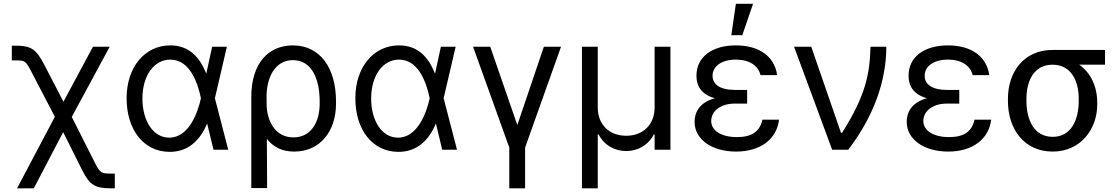

<svg xmlns="http://www.w3.org/2000/svg" viewBox="-20 -793 5931 1017"><path d="M70.3 204.5H159.1L314.6 -93L416.2 110.1C455.6 188.9 486.5 204.5 567.5 204.5H588.1V126.4H567.5C519.2 126.4 509.9 123.2 485.1 73.9L360.1 -173.7L561.1 -545.5H472.3L316.1 -254.3L214.5 -450.3C171.2 -533.4 144.2 -551.1 63.2 -551.1H42.6V-473H63.2C112.9 -473 115.8 -470.9 145.6 -414.1L270.6 -174.4Z M876.4 11.4C976.9 12.4 1039.8 -49.7 1076.7 -137.8H1077.4L1110.8 0H1188.9L1118.3 -272.7L1181.8 -545.5H1103.7L1072.8 -403.4H1072.4C1037.6 -490.8 981.5 -552.6 882.1 -552.6C746.4 -552.6 650.6 -436.8 650.6 -272.7C650.6 -107.2 739.7 9.9 876.4 11.4ZM1044.4 -272.7 1044 -271.3C1028.4 -199.9 981.9 -63.9 876.4 -63.9C791.2 -63.9 734.4 -153.1 734.4 -271.3C734.4 -392 795.5 -477.3 882.1 -477.3C990.4 -477.3 1029.5 -343 1044 -274.1Z M1311.1 203.1H1394.9L1393.5 -57.9C1427.2 -14.6 1472.7 9.9 1538.4 9.9C1674.7 9.9 1759.9 -96.6 1759.9 -244.3V-254.3C1759.9 -434.7 1674.7 -552.6 1531.2 -552.6C1406.2 -552.6 1311.1 -463.1 1311.1 -279.8ZM1392.4 -228.7 1392 -281.2C1391.3 -373.6 1431.8 -474.4 1531.2 -474.4C1629.3 -474.4 1673.3 -379.3 1673.3 -254.3V-244.3C1673.3 -147.7 1629.3 -65.3 1534.1 -65.3C1432.2 -65.3 1396 -160.5 1392.4 -228.7Z M2088.1 11.4C2188.6 12.4 2251.4 -49.7 2288.4 -137.8H2289.1L2322.4 0H2400.6L2329.9 -272.7L2393.5 -545.5H2315.3L2284.4 -403.4H2284.1C2249.3 -490.8 2193.2 -552.6 2093.8 -552.6C1958.1 -552.6 1862.2 -436.8 1862.2 -272.7C1862.2 -107.2 1951.3 9.9 2088.1 11.4ZM2256 -272.7 2255.7 -271.3C2240.1 -199.9 2193.5 -63.9 2088.1 -63.9C2002.8 -63.9 1946 -153.1 1946 -271.3C1946 -392 2007.1 -477.3 2093.8 -477.3C2202.1 -477.3 2241.1 -343 2255.7 -274.1Z M2485.8 -545.5 2677.6 -11.4V204.5H2761.4V-11.4L2951.7 -545.5H2860.8L2720.2 -130.7L2576.7 -545.5Z M3062.5 204.5H3146.3V-81H3150.6C3180.4 -23.4 3236.2 7.1 3296.9 7.1C3357.6 7.1 3413.7 -23.4 3443.2 -81H3447.4V0H3531.2V-545.5H3447.4V-223C3447.4 -134.9 3387.8 -73.9 3296.9 -73.9C3206 -73.9 3146.3 -134.2 3146.3 -223V-545.5H3062.5Z M3937.5 -284.1V-316.8H3872.2C3793 -316.8 3754.3 -346.6 3754.3 -392C3754.3 -442.5 3802.9 -477.3 3877.8 -477.3C3951 -477.3 3996.8 -444.2 4008.5 -394.9H4096.6C4082.7 -493.6 4002.1 -552.6 3877.8 -552.6C3753.6 -552.6 3669 -492.9 3669 -392C3669 -347.7 3685.4 -295.5 3766.3 -272.7C3679.7 -248.9 3659.1 -192.1 3659.1 -147.7C3659.1 -53.3 3752.5 9.9 3879.3 9.9C4008.5 9.9 4094.5 -56.5 4106.5 -159.1H4018.5C4004.3 -96.6 3963.1 -66.8 3883.5 -66.8C3801.1 -66.8 3747.2 -100.9 3747.2 -152C3747.2 -203.5 3795.5 -244.3 3872.2 -244.3H3937.5ZM3853.7 -606.5H3911.9L3968.8 -772.7H3877.8Z M4387.8 0H4473C4607.2 -174.7 4674.7 -363.6 4674.7 -545.5H4590.9C4587.4 -397 4562.5 -282.7 4440.3 -89.5H4434.7L4277 -545.5H4186.1Z M5061.1 -284.1V-316.8H4995.7C4916.5 -316.8 4877.8 -346.6 4877.8 -392C4877.8 -442.5 4926.5 -477.3 5001.4 -477.3C5074.6 -477.3 5120.4 -444.2 5132.1 -394.9H5220.2C5206.3 -493.6 5125.7 -552.6 5001.4 -552.6C4877.1 -552.6 4792.6 -492.9 4792.6 -392C4792.6 -347.7 4808.9 -295.5 4889.9 -272.7C4803.3 -248.9 4782.7 -192.1 4782.7 -147.7C4782.7 -53.3 4876.1 9.9 5002.8 9.9C5132.1 9.9 5218 -56.5 5230.1 -159.1H5142C5127.8 -96.6 5086.6 -66.8 5007.1 -66.8C4924.7 -66.8 4870.7 -100.9 4870.7 -152C4870.7 -203.5 4919 -244.3 4995.7 -244.3H5061.1Z M5318.9 -258.5C5318.9 -106.5 5407 9.9 5556.1 9.9C5705.3 9.9 5791.9 -110.8 5791.9 -238.6V-248.6C5791.9 -336.6 5756.7 -407.7 5696.7 -450.3H5833.1V-528.4H5554.7C5407 -528.4 5318.9 -416.2 5318.9 -269.9ZM5416.9 -269.9C5416.9 -366.5 5458.1 -450.3 5554.7 -450.3C5652.7 -450.3 5693.9 -366.5 5693.9 -269.9V-258.5C5693.9 -156.2 5652.7 -68.2 5556.1 -68.2C5458.1 -68.2 5416.9 -156.2 5416.9 -258.5Z"/></svg>

Font: Karasuma Gothic
Style: Regular
Weight: 400
Designer: Rasmus Andersson, Ryoko Nishizuka
Foundry: Genbu
Version: Version 1.00